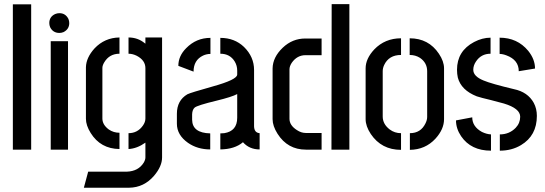

<svg xmlns="http://www.w3.org/2000/svg" viewBox="-20 -710 2587 911"><path d="M41 0V-689.5H127.9V0Z M213.9 -600.6Q213.9 -630.9 242.2 -643.6Q252 -647.5 261.7 -647.5Q291 -647.5 304.7 -620.1Q308.6 -610.4 308.6 -600.6Q308.6 -571.3 281.2 -557.6Q271.5 -553.7 261.7 -553.7Q231.4 -553.7 217.8 -581.1Q213.9 -590.8 213.9 -600.6ZM220.7 0V-514.6H302.7V0Z M377.9 180.7 398.4 104.5H582Q636.7 102.5 662.1 61.5Q669.9 47.9 669.9 37.1V-33.2Q629.9 -4.9 589.8 -2.9V-78.1Q632.8 -78.1 658.2 -114.3Q669.9 -130.9 669.9 -147.5V-386.7Q669.9 -423.8 628.9 -445.3Q609.4 -455.1 589.8 -455.1V-532.2Q633.8 -532.2 667 -504.9Q668.9 -503.9 669.9 -502.9V-532.2H749V37.1Q749 79.1 710.9 124Q663.1 179.7 592.8 180.7ZM387.7 -146.5V-390.6Q388.7 -436.5 428.7 -480.5Q476.6 -531.2 546.9 -532.2V-455.1Q499 -455.1 474.6 -414.1Q465.8 -399.4 465.8 -387.7V-147.5Q465.8 -118.2 496.1 -95.7Q518.6 -80.1 546.9 -80.1V-2.9Q457 -3.9 410.2 -79.1Q387.7 -115.2 387.7 -146.5Z M819.3 -123Q819.3 -69.3 872.1 -32.2Q917 -1 977.5 -1V-77.1Q892.6 -79.1 891.6 -141.6V-168Q892.6 -189.5 903.3 -199.2Q915 -210 1007.8 -232.4Q1080.1 -250 1105.5 -263.7V-151.4Q1105.5 -87.9 1043.9 -78.1Q1034.2 -77.1 1025.4 -77.1V-1Q1093.8 -2 1132.8 -35.2Q1163.1 -1 1211.9 -1V-78.1Q1186.5 -80.1 1185.5 -110.4V-377.9Q1185.5 -440.4 1137.7 -487.3Q1092.8 -530.3 1025.4 -530.3V-455.1Q1071.3 -455.1 1093.8 -418Q1105.5 -398.4 1105.5 -375V-356.4Q1105.5 -332 989.3 -299.8Q884.8 -270.5 869.1 -262.7Q819.3 -233.4 819.3 -169.9ZM826.2 -397.5 898.4 -370.1Q898.4 -424.8 943.4 -446.3Q960 -454.1 978.5 -454.1V-530.3Q911.1 -530.3 863.3 -481.4Q826.2 -444.3 826.2 -397.5Z M1273.4 -144.5V-385.7Q1274.4 -438.5 1321.3 -483.4Q1367.2 -527.3 1428.7 -527.3H1505.9V-448.2H1429.7Q1389.6 -448.2 1364.3 -412.1Q1353.5 -395.5 1353.5 -380.9V-146.5Q1353.5 -115.2 1388.7 -92.8Q1409.2 -79.1 1430.7 -79.1H1505.9V0H1431.6Q1344.7 0 1296.9 -75.2Q1273.4 -112.3 1273.4 -144.5ZM1552.7 0 1553.7 -690.4H1637.7V0Z M1714.8 -144.5V-385.7Q1714.8 -431.6 1755.9 -475.6Q1806.6 -528.3 1882.8 -528.3V-449.2Q1825.2 -449.2 1802.7 -401.4Q1795.9 -386.7 1795.9 -372.1V-157.2Q1795.9 -121.1 1829.1 -95.7Q1852.5 -78.1 1882.8 -78.1V1Q1790 1 1739.3 -74.2Q1714.8 -111.3 1714.8 -144.5ZM1924.8 1V-78.1Q1976.6 -78.1 1999 -125Q2006.8 -140.6 2006.8 -155.3V-372.1Q2006.8 -412.1 1972.7 -435.5Q1951.2 -449.2 1923.8 -449.2V-528.3Q2013.7 -528.3 2062.5 -455.1Q2086.9 -418.9 2086.9 -385.7V-144.5Q2086.9 -96.7 2045.9 -51.8Q1998 0 1924.8 1Z M2143.6 -138.7 2220.7 -153.3Q2220.7 -109.4 2266.6 -84Q2289.1 -73.2 2309.6 -72.3V4.9Q2214.8 4.9 2168 -63.5Q2143.6 -99.6 2143.6 -138.7ZM2148.4 -378.9Q2148.4 -467.8 2229.5 -510.7Q2268.6 -531.2 2307.6 -531.2V-455.1Q2262.7 -455.1 2238.3 -418Q2225.6 -399.4 2225.6 -378.9Q2225.6 -347.7 2274.4 -328.1Q2311.5 -312.5 2418 -287.1Q2484.4 -273.4 2512.7 -221.7Q2527.3 -194.3 2527.3 -160.2Q2527.3 -66.4 2452.1 -21.5Q2408.2 4.9 2351.6 4.9V-72.3Q2396.5 -72.3 2426.8 -103.5Q2448.2 -126 2448.2 -156.2Q2448.2 -195.3 2371.1 -218.8Q2351.6 -224.6 2308.6 -235.4Q2262.7 -246.1 2242.2 -252.9Q2168 -282.2 2152.3 -341.8Q2148.4 -359.4 2148.4 -378.9ZM2350.6 -454.1V-531.2Q2434.6 -531.2 2486.3 -468.8Q2518.6 -428.7 2518.6 -384.8L2441.4 -372.1Q2441.4 -425.8 2382.8 -447.3Q2365.2 -454.1 2350.6 -454.1Z"/></svg>

Font: Post No Bills Colombo
Style: SemiBold
Weight: 700
Designer: Kosala Senevirathne, Siva Puranthara, Lasantha Premarathna, Tharique Azeez
Foundry: Mooniak
Version: Version 1.220 ; ttfautohint (v1.5)